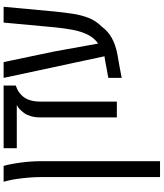

<svg xmlns="http://www.w3.org/2000/svg" viewBox="59 -729 910 1068"><g transform="rotate(-90 514.0 -195.0)"><path d="M63 240.2V-422.4Q63 -457.5 59.8 -493.4Q56.6 -529.3 52.2 -558.8Q47.9 -588.4 43.5 -604Q42 -610.8 40.3 -616.9Q38.6 -623 37.1 -629.9H125Q127.9 -620.6 130.4 -610.4Q132.8 -600.1 134.8 -589.4Q140.1 -562 143.8 -533.9Q147.5 -505.9 149.4 -477.8Q151.4 -449.7 151.4 -422.4V240.2Z M395 0V-428.2Q395 -455.6 402.1 -479.2Q409.2 -502.9 419.4 -516.1Q431.2 -531.7 441.2 -541Q451.2 -550.3 464.4 -556.6H223.6V-629.9H572.3V-562.5Q549.3 -554.7 533.4 -543Q517.6 -531.2 508.3 -518.6Q482.9 -483.9 482.9 -426.8V0Z M614.7 26.9V-47.4L693.4 -62Q703.6 -64 713.9 -65.7Q724.1 -67.4 734.9 -68.8L614.7 -629.9H702.6L762.2 -345.2L805.7 -104Q838.4 -127 856 -163.6Q873.5 -200.2 882.1 -245.8Q890.6 -291.5 895.5 -339.8L922.4 -629.9H1010.3L984.4 -350.6Q979 -295.4 971.7 -246.6Q964.4 -197.8 948.2 -156.7Q932.1 -115.7 899.4 -83.5Q875.5 -50.3 838.4 -29.1Q801.3 -7.8 746.6 2.9Q713.9 8.3 680.9 14.4Q647.9 20.5 614.7 26.9Z"/></g></svg>

Font: Open Sans Condensed Medium
Style: Regular
Weight: 500
Width: 3
Designer: Monotype Design Team
Foundry: Monotype Imaging Inc.
Version: Version 3.000